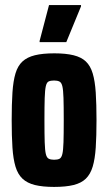

<svg xmlns="http://www.w3.org/2000/svg" viewBox="-20 -728 426 756"><path d="M193 8Q148 8 117.5 0.5Q87 -7 68.5 -24.5Q50 -42 41 -72Q32 -102 29 -147Q26 -192 26 -255Q26 -318 29 -363.5Q32 -409 41 -439Q50 -469 68.5 -486Q87 -503 117.5 -510.5Q148 -518 194 -518Q239 -518 269.5 -510.5Q300 -503 318 -486Q336 -469 345 -439Q354 -409 357 -363.5Q360 -318 360 -255Q360 -192 357 -147Q354 -102 345 -72Q336 -42 318 -24.5Q300 -7 269.5 0.5Q239 8 193 8ZM193 -99Q207 -99 214.5 -103Q222 -107 225.5 -121.5Q229 -136 230 -168Q231 -200 231 -255Q231 -310 230 -342Q229 -374 225.5 -388.5Q222 -403 214 -407Q206 -411 193 -411Q180 -411 172 -407.5Q164 -404 160.5 -389Q157 -374 156 -342Q155 -310 155 -255Q155 -200 156 -168Q157 -136 160.5 -121.5Q164 -107 172 -103Q180 -99 193 -99ZM136 -562V-567L173 -708H299V-703L241 -562Z"/></svg>

Font: Saira ExtraCondensed ExtraBold
Style: Regular
Weight: 800
Width: 2
Designer: Hector Gatti with collaboration of the Omnibus-Type team
Foundry: Omnibus-Type
Version: Version 1.101